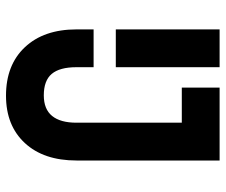

<svg xmlns="http://www.w3.org/2000/svg" viewBox="-76 -664 752 640"><g transform="rotate(90 300.0 -344.0)"><path d="M204 -700V-354H78V-700ZM204 -280V-223Q204 -167 226.3 -140.5Q248.6 -114 297.8 -114Q344 -114 366.5 -141.7Q389 -169.4 389 -223V-574H272V-700H515V-223Q515 -113.6 456.8 -50.8Q398.6 12 299 12Q196.4 12 137.2 -51.1Q78 -114.2 78 -223V-280Z"/></g></svg>

Font: Fliege Mono Thin
Style: Regular
Weight: 100
Version: Version 0.020;Glyphs 3.3 (3306)